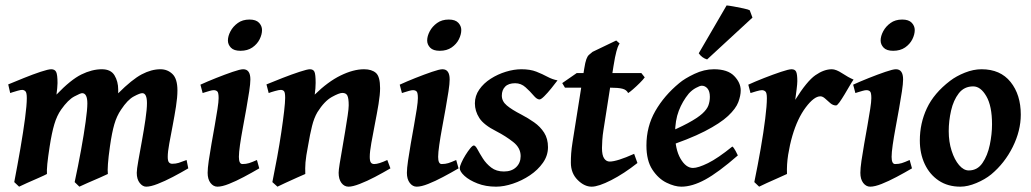

<svg xmlns="http://www.w3.org/2000/svg" viewBox="-20 -679 3849 717"><path d="M683.1 -50.3Q655.8 -34.2 625.5 -18.3Q595.2 -2.4 568.8 7.8Q542.5 18.1 525.9 18.1Q512.7 18.1 501.7 4.2Q490.7 -9.8 490.7 -33.7Q490.7 -45.9 496.6 -78.9Q502.4 -111.8 510 -153.3Q517.6 -194.8 523.2 -233.2Q528.8 -271.5 528.8 -293.9Q528.8 -331.1 511.2 -331.1Q502.4 -331.1 479.5 -318.8Q456.5 -306.6 432.1 -269.5Q416 -246.1 407 -215.1Q397.9 -184.1 390.6 -132.3Q384.8 -91.8 383.1 -66.7Q381.3 -41.5 382.8 -29.3Q374 -24.9 351.6 -15.1Q329.1 -5.4 306.6 4.4Q284.2 14.2 276.4 18.1L258.8 1Q272 -60.1 282.7 -119.1Q293.5 -178.2 299.8 -224.4Q306.2 -270.5 306.2 -292.5Q306.2 -331.1 286.6 -331.1Q280.8 -331.1 257.6 -318.8Q234.4 -306.6 208.5 -270Q192.4 -247.1 182.9 -215.1Q173.3 -183.1 165.5 -132.3Q159.2 -91.8 156.7 -66.9Q154.3 -42 155.3 -29.3Q147.5 -24.9 125.2 -15.1Q103 -5.4 80.8 4.4Q58.6 14.2 51.3 18.1L33.2 1Q45.4 -62.5 56.2 -124.8Q66.9 -187 73.5 -236.8Q80.1 -286.6 80.1 -312.5Q80.1 -333 75 -338.1Q69.8 -343.3 62.5 -343.3Q57.1 -343.3 46.4 -340.3Q35.6 -337.4 26.9 -334.5Q18.1 -331.5 18.1 -331.5L10.7 -363.8Q36.1 -374.5 69.6 -387.9Q103 -401.4 131.6 -410.9Q160.2 -420.4 171.4 -420.4Q184.6 -420.4 189.7 -410.4Q194.8 -400.4 194.8 -368.7Q194.8 -361.3 193.6 -349.1Q192.4 -336.9 190.9 -325.7Q244.1 -381.3 283.9 -400.9Q323.7 -420.4 360.4 -420.4Q394 -420.4 407.7 -397.5Q421.4 -374.5 421.4 -344.7Q421.4 -342.3 421.4 -338.9Q421.4 -335.4 421.4 -330.6Q473.1 -382.3 509.3 -401.4Q545.4 -420.4 579.1 -420.4Q605.5 -420.4 624 -402.6Q642.6 -384.8 642.6 -341.3Q642.6 -315.9 637.2 -281.2Q631.8 -246.6 624.8 -210.2Q617.7 -173.8 612.1 -142.8Q606.4 -111.8 606.4 -93.3Q606.4 -77.6 611.1 -72.5Q615.7 -67.4 623 -67.4Q636.2 -67.4 647.2 -70.8Q658.2 -74.2 676.8 -81.5Z M958.5 -566.9Q958.5 -550.3 949.5 -532.2Q940.4 -514.2 922.4 -501.7Q904.3 -489.3 877.9 -489.3Q853.5 -489.3 842.3 -501Q831.1 -512.7 831.1 -527.8Q831.1 -543.9 840.6 -562Q850.1 -580.1 867.9 -593Q885.7 -606 911.6 -606Q936 -606 947.3 -594Q958.5 -582 958.5 -566.9ZM948.2 -50.3Q919.9 -33.7 890.4 -18.1Q860.8 -2.4 835 7.8Q809.1 18.1 792 18.1Q776.9 18.1 766.1 4.2Q755.4 -9.8 755.4 -33.7Q755.4 -49.8 759.5 -78.6Q763.7 -107.4 769.8 -142.1Q775.9 -176.8 782 -210.9Q788.1 -245.1 792.2 -272.2Q796.4 -299.3 796.4 -312.5Q796.4 -333 791.5 -337.6Q786.6 -342.3 777.8 -342.3Q772.9 -342.3 763.2 -339.6Q753.4 -336.9 745.1 -334.2Q736.8 -331.5 736.8 -331.5L728.5 -362.8Q753.9 -374.5 787.1 -387.7Q820.3 -400.9 848.6 -410.6Q877 -420.4 888.2 -420.4Q915 -420.4 915 -382.3Q915 -366.7 910.6 -337.6Q906.2 -308.6 899.9 -273.2Q893.6 -237.8 887 -202.4Q880.4 -167 876.2 -137.9Q872.1 -108.9 872.1 -93.3Q872.1 -66.4 885.3 -66.4Q898.9 -66.4 909.9 -69.8Q920.9 -73.2 939.5 -81.5Z M1438 -50.3Q1410.6 -34.2 1380.4 -18.3Q1350.1 -2.4 1323.5 7.8Q1296.9 18.1 1281.7 18.1Q1265.6 18.1 1255.1 4.2Q1244.6 -9.8 1244.6 -33.7Q1244.6 -43.5 1248.5 -67.9Q1252.4 -92.3 1258.1 -124.3Q1263.7 -156.2 1269 -188.7Q1274.4 -221.2 1278.3 -247.3Q1282.2 -273.4 1282.2 -285.6Q1282.2 -311.5 1277.3 -321.8Q1272.5 -332 1258.3 -332Q1246.6 -332 1219 -316.7Q1191.4 -301.3 1165.5 -260.3Q1152.8 -238.8 1145.3 -208.5Q1137.7 -178.2 1130.4 -134.8Q1122.6 -94.7 1120.8 -72.5Q1119.1 -50.3 1120.1 -29.3Q1111.8 -25.9 1089.6 -15.9Q1067.4 -5.9 1045.4 4.2Q1023.4 14.2 1016.1 18.1L997.1 1Q1006.3 -43.9 1015.1 -92.3Q1023.9 -140.6 1030.5 -185.1Q1037.1 -229.5 1041 -263.4Q1044.9 -297.4 1044.9 -313.5Q1044.9 -334 1040.5 -338.6Q1036.1 -343.3 1028.3 -343.3Q1022 -343.3 1006.3 -338.9Q990.7 -334.5 983.4 -331.5L975.1 -363.8Q1000.5 -374.5 1035.2 -387.9Q1069.8 -401.4 1098.9 -410.9Q1127.9 -420.4 1137.2 -420.4Q1149.9 -420.4 1154.3 -410.9Q1158.7 -401.4 1158.7 -369.6Q1158.7 -349.6 1155.3 -325.7Q1204.6 -374 1252.2 -397.2Q1299.8 -420.4 1339.4 -420.4Q1368.2 -420.4 1383.8 -406.7Q1399.4 -393.1 1399.4 -349.6Q1399.4 -326.2 1393.6 -290.5Q1387.7 -254.9 1380.1 -216.6Q1372.6 -178.2 1366.7 -145Q1360.8 -111.8 1360.8 -93.3Q1360.8 -77.6 1365 -72Q1369.1 -66.4 1377.9 -66.4Q1394 -66.4 1426.3 -81.5Z M1702.6 -566.9Q1702.6 -550.3 1693.6 -532.2Q1684.6 -514.2 1666.5 -501.7Q1648.4 -489.3 1622.1 -489.3Q1597.7 -489.3 1586.4 -501Q1575.2 -512.7 1575.2 -527.8Q1575.2 -543.9 1584.7 -562Q1594.2 -580.1 1612.1 -593Q1629.9 -606 1655.8 -606Q1680.2 -606 1691.4 -594Q1702.6 -582 1702.6 -566.9ZM1692.4 -50.3Q1664.1 -33.7 1634.5 -18.1Q1605 -2.4 1579.1 7.8Q1553.2 18.1 1536.1 18.1Q1521 18.1 1510.3 4.2Q1499.5 -9.8 1499.5 -33.7Q1499.5 -49.8 1503.7 -78.6Q1507.8 -107.4 1513.9 -142.1Q1520 -176.8 1526.1 -210.9Q1532.2 -245.1 1536.4 -272.2Q1540.5 -299.3 1540.5 -312.5Q1540.5 -333 1535.6 -337.6Q1530.8 -342.3 1522 -342.3Q1517.1 -342.3 1507.3 -339.6Q1497.6 -336.9 1489.3 -334.2Q1481 -331.5 1481 -331.5L1472.7 -362.8Q1498 -374.5 1531.2 -387.7Q1564.5 -400.9 1592.8 -410.6Q1621.1 -420.4 1632.3 -420.4Q1659.2 -420.4 1659.2 -382.3Q1659.2 -366.7 1654.8 -337.6Q1650.4 -308.6 1644 -273.2Q1637.7 -237.8 1631.1 -202.4Q1624.5 -167 1620.4 -137.9Q1616.2 -108.9 1616.2 -93.3Q1616.2 -66.4 1629.4 -66.4Q1643.1 -66.4 1654.1 -69.8Q1665 -73.2 1683.6 -81.5Z M2062 -378.9Q2052.2 -365.7 2038.6 -348.9Q2024.9 -332 2012.7 -319.8Q2000.5 -307.6 1994.6 -307.6Q1984.9 -307.6 1972.2 -322.8Q1959.5 -337.9 1942.6 -353Q1925.8 -368.2 1903.8 -368.2Q1878.9 -368.2 1866.5 -355.5Q1854 -342.8 1854 -321.8Q1854 -300.8 1872.6 -285.2Q1891.1 -269.5 1927.2 -251Q1951.7 -238.3 1974.6 -222.2Q1997.6 -206.1 2012 -183.6Q2026.4 -161.1 2026.4 -129.4Q2026.4 -98.1 2007.6 -71.3Q1988.8 -44.4 1959 -24.4Q1929.2 -4.4 1895.5 6.8Q1861.8 18.1 1832.5 18.1Q1793.9 18.1 1763.2 6.1Q1732.4 -5.9 1714.6 -22.2Q1696.8 -38.6 1696.8 -51.3Q1696.8 -57.1 1702.9 -71Q1709 -85 1718.3 -99.9Q1727.5 -114.7 1736.1 -125.2Q1744.6 -135.7 1749.5 -135.7Q1755.4 -135.7 1763.2 -121.1Q1771 -106.4 1783.2 -87.2Q1795.4 -67.9 1814.5 -53.2Q1833.5 -38.6 1861.8 -38.6Q1890.6 -38.6 1907.5 -54.7Q1924.3 -70.8 1924.3 -96.2Q1924.3 -127 1896.2 -148.9Q1868.2 -170.9 1834 -188.5Q1786.6 -212.4 1770 -238.3Q1753.4 -264.2 1753.4 -293Q1753.4 -321.3 1769.8 -344.7Q1786.1 -368.2 1812.5 -385Q1838.9 -401.9 1869.1 -411.1Q1899.4 -420.4 1927.2 -420.4Q1960 -420.4 1982.9 -411.4Q2005.9 -402.3 2024.4 -392.3Q2043 -382.3 2062 -378.9Z M2387.7 -390.1Q2381.8 -381.8 2369.1 -369.1Q2356.4 -356.4 2343.8 -345.5Q2331.1 -334.5 2325.7 -331.5Q2319.8 -343.8 2304.2 -347.7Q2288.6 -351.6 2259.8 -351.6H2089.8L2079.6 -368.7L2133.8 -406.2H2375ZM2360.4 -70.3Q2310.5 -30.8 2262.7 -6.3Q2214.8 18.1 2189.5 18.1Q2162.1 18.1 2137 -7.1Q2111.8 -32.2 2111.8 -71.8Q2111.8 -88.9 2113 -106.4Q2114.3 -124 2118.2 -148.9L2161.6 -421.9Q2165.5 -446.8 2169.7 -458Q2173.8 -469.2 2179.4 -474.1Q2185.1 -479 2192.9 -485.4L2281.2 -527.8L2293.9 -516.6Q2293.9 -516.6 2290.5 -511Q2287.1 -505.4 2282 -487.3Q2276.9 -469.2 2271 -432.1L2233.4 -192.4Q2230.5 -174.8 2229.2 -155.3Q2228 -135.7 2228 -126.5Q2228 -99.1 2236.1 -87.4Q2244.1 -75.7 2256.8 -75.7Q2283.7 -75.7 2348.1 -104.5Z M2746.1 -341.3Q2746.1 -321.8 2737.1 -297.6Q2728 -273.4 2699 -246.1Q2669.9 -218.8 2611.6 -188.7Q2553.2 -158.7 2455.1 -126.5L2451.7 -174.3Q2512.7 -199.7 2548.6 -219Q2584.5 -238.3 2602.3 -254.4Q2620.1 -270.5 2625.5 -285.6Q2630.9 -300.8 2630.9 -317.4Q2630.9 -337.9 2622.1 -348.4Q2613.3 -358.9 2600.6 -358.9Q2593.8 -358.9 2578.9 -350.8Q2564 -342.8 2552.2 -329.6Q2528.8 -301.3 2514.9 -265.4Q2501 -229.5 2501 -180.2Q2501 -121.6 2521.2 -86.7Q2541.5 -51.8 2567.9 -51.8Q2586.9 -51.8 2623.8 -69.8Q2660.6 -87.9 2714.8 -131.8Q2719.7 -128.9 2727.1 -115.2Q2734.4 -101.6 2735.4 -98.6Q2662.1 -34.7 2613.5 -8.3Q2564.9 18.1 2524.4 18.1Q2499.5 18.1 2469 3.2Q2438.5 -11.7 2416.3 -45.4Q2394 -79.1 2394 -135.7Q2394 -206.5 2427.2 -264.4Q2460.4 -322.3 2516.6 -368.7Q2536.6 -385.7 2573.2 -403.1Q2609.9 -420.4 2646 -420.4Q2697.3 -420.4 2721.7 -395.3Q2746.1 -370.1 2746.1 -341.3ZM2779.8 -640.6 2790 -613.3 2620.6 -457Q2601.1 -462.9 2589.4 -480L2693.4 -658.7Q2701.2 -658.2 2720 -654.8Q2738.8 -651.4 2756.8 -647.5Q2774.9 -643.6 2779.8 -640.6Z M3167.5 -381.8Q3162.1 -374.5 3153.1 -358.9Q3144 -343.3 3133.8 -326.2Q3123.5 -309.1 3115 -297.1Q3106.4 -285.2 3102.1 -285.2Q3090.8 -285.2 3080.8 -293.7Q3070.8 -302.2 3061.5 -310.8Q3052.2 -319.3 3043.5 -319.3Q3020 -319.3 2989 -278.1Q2958 -236.8 2939 -171.9Q2929.2 -138.2 2923.3 -101.3Q2917.5 -64.5 2918.9 -29.3Q2909.7 -24.9 2887.5 -15.1Q2865.2 -5.4 2843.8 4.4Q2822.3 14.2 2814.9 18.1L2796.9 1Q2810.1 -63 2820.8 -124.5Q2831.5 -186 2837.6 -235.6Q2843.8 -285.2 2843.8 -312.5Q2843.8 -333 2838.1 -337.6Q2832.5 -342.3 2825.2 -342.3Q2818.8 -342.3 2804.2 -338.1Q2789.6 -334 2782.7 -331.5L2774.4 -362.8Q2799.8 -374.5 2833.5 -387.7Q2867.2 -400.9 2896.2 -410.6Q2925.3 -420.4 2936 -420.4Q2948.7 -420.4 2953.1 -411.1Q2957.5 -401.9 2957.5 -376Q2957.5 -366.2 2954.8 -344.7Q2952.1 -323.2 2949.7 -306.2Q2993.2 -376 3025.1 -398.2Q3057.1 -420.4 3086.4 -420.4Q3102.1 -420.4 3125 -405.3Q3147.9 -390.1 3167.5 -381.8Z M3396 -566.9Q3396 -550.3 3387 -532.2Q3377.9 -514.2 3359.9 -501.7Q3341.8 -489.3 3315.4 -489.3Q3291 -489.3 3279.8 -501Q3268.6 -512.7 3268.6 -527.8Q3268.6 -543.9 3278.1 -562Q3287.6 -580.1 3305.4 -593Q3323.2 -606 3349.1 -606Q3373.5 -606 3384.8 -594Q3396 -582 3396 -566.9ZM3385.7 -50.3Q3357.4 -33.7 3327.9 -18.1Q3298.3 -2.4 3272.5 7.8Q3246.6 18.1 3229.5 18.1Q3214.4 18.1 3203.6 4.2Q3192.9 -9.8 3192.9 -33.7Q3192.9 -49.8 3197 -78.6Q3201.2 -107.4 3207.3 -142.1Q3213.4 -176.8 3219.5 -210.9Q3225.6 -245.1 3229.7 -272.2Q3233.9 -299.3 3233.9 -312.5Q3233.9 -333 3229 -337.6Q3224.1 -342.3 3215.3 -342.3Q3210.4 -342.3 3200.7 -339.6Q3190.9 -336.9 3182.6 -334.2Q3174.3 -331.5 3174.3 -331.5L3166 -362.8Q3191.4 -374.5 3224.6 -387.7Q3257.8 -400.9 3286.1 -410.6Q3314.5 -420.4 3325.7 -420.4Q3352.5 -420.4 3352.5 -382.3Q3352.5 -366.7 3348.1 -337.6Q3343.8 -308.6 3337.4 -273.2Q3331.1 -237.8 3324.5 -202.4Q3317.9 -167 3313.7 -137.9Q3309.6 -108.9 3309.6 -93.3Q3309.6 -66.4 3322.8 -66.4Q3336.4 -66.4 3347.4 -69.8Q3358.4 -73.2 3377 -81.5Z M3792 -251Q3792 -190.9 3762 -130.4Q3731.9 -69.8 3681.6 -27.8Q3658.2 -8.8 3626 4.6Q3593.8 18.1 3566.4 18.1Q3519.5 18.1 3485.6 -4.6Q3451.7 -27.3 3433.3 -66.4Q3415 -105.5 3415 -154.3Q3415 -218.8 3441.4 -274.9Q3467.8 -331.1 3527.8 -377Q3551.3 -395 3583.3 -407.7Q3615.2 -420.4 3645.5 -420.4Q3715.8 -420.4 3753.9 -372.8Q3792 -325.2 3792 -251ZM3684.6 -214.8Q3684.6 -283.2 3663.3 -319.8Q3642.1 -356.4 3614.3 -356.4Q3580.6 -356.4 3560.5 -330.6Q3540.5 -304.7 3531.7 -266.1Q3522.9 -227.5 3522.9 -189.5Q3522.9 -149.4 3533.7 -116Q3544.4 -82.5 3561.5 -62.5Q3578.6 -42.5 3597.7 -42.5Q3629.9 -42.5 3648.9 -70.3Q3668 -98.1 3676.3 -138.2Q3684.6 -178.2 3684.6 -214.8Z"/></svg>

Font: Dai Banna SIL SemiBold
Style: Italic
Weight: 600
Italic angle: -11°
Designer: Victor Gaultney
Foundry: SIL International
Version: Version 4.000